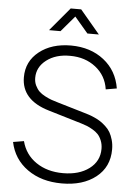

<svg xmlns="http://www.w3.org/2000/svg" viewBox="-62 -981 726 1042"><g transform="rotate(5 301.0 -460.0)"><path d="M314.5 15.1Q203.1 15.1 127 -39.1Q50.8 -93.3 31.7 -186L90.3 -195.8Q108.9 -123.5 169.4 -82.3Q230 -41 315.9 -41Q403.8 -41 458.5 -82Q513.2 -123 513.2 -190.4Q513.2 -214.8 504.9 -235.4Q496.6 -255.9 484.9 -268.6Q473.1 -281.2 455.1 -291.7Q437 -302.2 423.6 -307.6Q410.2 -313 392.1 -318.4L210.9 -372.6Q59.6 -417 59.6 -541.5Q59.6 -627.9 127 -681.4Q194.3 -734.9 300.3 -734.9Q406.7 -734.4 479.2 -677.5Q551.8 -620.6 567.4 -524.4L507.8 -514.2Q497.1 -588.4 439.5 -633.5Q381.8 -678.7 299.8 -678.7Q221.7 -679.2 171.4 -640.6Q121.1 -602.1 121.1 -543.5Q121.1 -520.5 130.1 -501.7Q139.2 -482.9 151.6 -470.7Q164.1 -458.5 184.3 -448Q204.6 -437.5 219.7 -432.1Q234.9 -426.8 256.8 -420.4L401.9 -377.4Q418 -372.6 429 -369.1Q439.9 -365.7 459.2 -357.2Q478.5 -348.6 491.9 -339.8Q505.4 -331.1 521.5 -316.4Q537.6 -301.8 547.4 -284.9Q557.1 -268.1 564 -244.1Q570.8 -220.2 570.8 -192.4Q570.8 -96.7 500 -40.8Q429.2 15.1 314.5 15.1ZM173.3 -807.6 280.3 -935.1H337.4L444.8 -807.6H382.3L309.1 -893.6L235.8 -807.6Z"/></g></svg>

Font: Manrope Light
Style: Regular
Weight: 300
Designer: Mikhail Sharanda
Foundry: Mikhail Sharanda
Version: Version 4.505;FEAKit 1.0